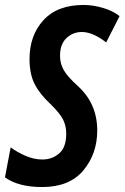

<svg xmlns="http://www.w3.org/2000/svg" viewBox="-41 -744 502 774"><path d="M351 -218Q351 -326 273 -397Q232 -434 216.5 -460.5Q201 -487 201 -519Q201 -566 227 -590.5Q253 -615 289 -615Q333 -615 387 -573L441 -679Q413 -701 373 -712.5Q333 -724 296 -724Q190 -724 134 -662.5Q78 -601 78 -506Q78 -446 98.5 -405.5Q119 -365 162 -325Q201 -287 213.5 -261.5Q226 -236 226 -205Q226 -150 197.5 -125.5Q169 -101 130 -101Q96 -101 61.5 -116Q27 -131 2 -150L-21 -29Q33 10 129 10Q239 10 295 -57Q351 -124 351 -218Z"/></svg>

Font: Noto Sans Display Condensed
Style: Bold Italic
Weight: 700
Width: 3
Designer: Monotype Design team
Foundry: Monotype Imaging Inc.
Version: 1.000